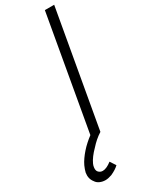

<svg xmlns="http://www.w3.org/2000/svg" viewBox="-339 -790 832 1081"><g transform="rotate(-30 77.0 -250.0)"><path d="M89.5 207.5Q71.5 225.5 36.5 241.5Q12.5 250 -5 250Q-25 250 -41.8 242.2Q-58.5 234.5 -66.5 221Q-87.5 195 -81.5 157.5Q-79 148 -75.8 138Q-72.5 128 -67.5 117.5Q-59.5 100.5 -47.2 83Q-35 65.5 -20.2 48.8Q-5.5 32 11.8 16.5Q29 1 47 -12.5L177 -750H237.5L105 0Q85 12.5 67.5 27.8Q50 43 34.5 60.5Q-4.5 99.5 -20 133.5Q-25 144.5 -26 154Q-29 173 -21 183.5Q-10 197 7.5 197Q32 197 65.5 171Z"/></g></svg>

Font: Russisch Sans Light
Style: Italic
Weight: 300
Italic angle: -10°
Designer: Michael Sharanda (font) & Cristiano Sobral (main changes)
Foundry: Michael Sharanda
Version: Version 2.00;September 8, 2020;FontCreator 13.0.0.2681 64-bi